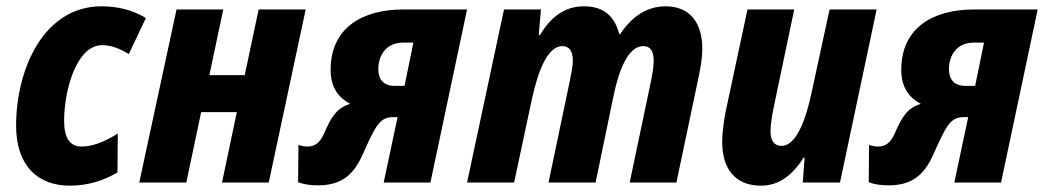

<svg xmlns="http://www.w3.org/2000/svg" viewBox="-20 -578 3306 608"><path d="M201 10C261 10 312 -8 352 -32L353 -155C311 -129 274 -114 238 -114C202 -114 183 -140 183 -196C183 -287 220 -435 304 -435C334 -435 363 -422 388 -407L442 -521C400 -546 355 -558 301 -558C119 -558 31 -360 31 -180C31 -52 101 10 201 10Z M421 0H570L617 -223H730L683 0H831L948 -548H799L755 -340H643L687 -548H539Z M1231 -306C1193 -306 1178 -328 1178 -359C1178 -404 1204 -443 1256 -443H1289L1261 -306ZM986 9C1056 9 1098 -19 1129 -90C1167 -174 1181 -207 1223 -207H1239L1195 0H1343L1459 -548H1257C1126 -548 1027 -489 1027 -357C1027 -298 1055 -267 1089 -249C1048 -237 1030 -210 1007 -157C993 -125 977 -114 953 -114C944 -114 934 -116 925 -119L924 -1C940 5 960 9 986 9Z M1459 0H1608L1665 -267C1685 -357 1715 -432 1761 -432C1782 -432 1794 -417 1794 -385C1794 -369 1789 -344 1784 -320L1717 0H1866L1923 -275C1940 -358 1970 -432 2017 -432C2039 -432 2050 -417 2050 -386C2050 -367 2046 -343 2041 -319L1974 0H2122L2192 -333C2199 -366 2204 -398 2204 -423C2204 -508 2163 -558 2088 -558C2028 -558 1980 -525 1944 -470H1941C1926 -527 1892 -558 1829 -558C1768 -558 1724 -524 1690 -467H1686L1693 -548H1576Z M2390 10C2447 10 2490 -24 2525 -79H2528L2522 0H2640L2756 -548H2607L2550 -285C2529 -185 2497 -116 2455 -116C2432 -116 2420 -132 2420 -162C2420 -181 2424 -208 2429 -233L2495 -548H2347L2278 -225C2271 -191 2267 -154 2267 -128C2267 -45 2307 10 2390 10Z M3038 -306C3000 -306 2985 -328 2985 -359C2985 -404 3011 -443 3063 -443H3096L3068 -306ZM2793 9C2863 9 2905 -19 2936 -90C2974 -174 2988 -207 3030 -207H3046L3002 0H3150L3266 -548H3064C2933 -548 2834 -489 2834 -357C2834 -298 2862 -267 2896 -249C2855 -237 2837 -210 2814 -157C2800 -125 2784 -114 2760 -114C2751 -114 2741 -116 2732 -119L2731 -1C2747 5 2767 9 2793 9Z"/></svg>

Font: Noto Sans Display SemiCondensed Extra
Style: Italic
Weight: 800
Width: 4
Italic angle: -12°
Designer: Monotype Design Team
Foundry: Monotype Imaging Inc.
Version: Version 1.900